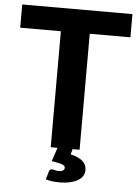

<svg xmlns="http://www.w3.org/2000/svg" viewBox="-60 -772 724 997"><g transform="rotate(5 302.0 -274.0)"><path d="M244 114Q251 114 259 116.8Q267 119.5 280 119.5Q295 119.5 302 114Q309 108.5 309 101Q309 88.5 292.2 82.8Q275.5 77 238.5 71.5L262.5 0H227V-604.5H15V-725.5H589.5V-604.5H377.5V0H341L333.5 28Q357 33.5 373 41.2Q389 49 398.8 58.5Q408.5 68 412.8 79.5Q417 91 417 103.5Q417 121 407.8 134.8Q398.5 148.5 381.8 158Q365 167.5 341.5 172.8Q318 178 289.5 178Q269 178 251.2 175.8Q233.5 173.5 216 168.5L228.5 126Q231.5 114 244 114Z"/></g></svg>

Font: Lato Heavy
Style: Regular
Weight: 800
Designer: Lukasz Dziedzic
Foundry: tyPoland Lukasz Dziedzic
Version: Version 2.007; 2014-02-27